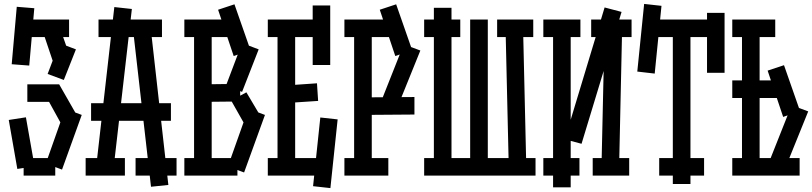

<svg xmlns="http://www.w3.org/2000/svg" viewBox="-20 -900 4162 984"><path d="M65.9 -865.2 155.8 -857.9 129.9 -564 40 -570.8ZM334 -799.8V-710H92.8V-799.8ZM157.2 -47.9 68.8 -34.2 24.9 -285.2 112.8 -298.8ZM101.1 -89.8H263.2V0H101.1ZM120.1 -467.8H283.2V-377.9H120.1ZM205.1 -425.8 283.2 -467.8 380.9 -296.9 300.8 -252ZM214.8 -62 314 -342.8 398.9 -311 297.9 -30.8ZM224.1 -521 284.2 -679.2 369.1 -647 307.1 -490.2ZM191.9 -761.2 275.9 -789.1 341.8 -601.1 255.9 -570.8Z M446.8 -371.1H856V-280.8H446.8ZM472.2 -39.1 565.9 -863.8 655.8 -854 561 -28.8ZM842.8 47.9 753.9 57.1 658.7 -775.9 749 -786.1ZM484.9 -799.8H810.1V-710H484.9ZM418.9 -89.8H620.1V0H418.9ZM674.8 -89.8H884.8V0H674.8Z M974.6 -35.2V-765.1H1064.9V-35.2ZM924.8 -89.8H1196.8V0H924.8ZM924.8 -799.8H1175.8V-710H924.8ZM1017.6 -467.8 1210.9 -470.2V-379.9L1017.6 -377.9ZM1137.7 -460 1220.7 -679.2 1305.7 -647 1220.7 -429.2ZM1097.7 -850.1 1181.6 -877.9 1263.7 -643.1 1177.7 -612.8ZM1164.6 -384.8 1242.7 -426.8 1319.8 -296.9 1239.7 -252ZM1147.9 -46.9 1252.9 -342.8 1337.9 -311 1231 -16.1Z M1402.3 -35.2V-765.1H1492.7V-35.2ZM1352.5 -89.8H1642.6V0H1352.5ZM1352.5 -799.8H1636.7V-710H1352.5ZM1582.5 -566.9V-872.1H1672.4V-566.9ZM1584.5 54.2 1621.6 -297.9 1710.4 -288.1 1673.3 64ZM1442.4 -461.9 1604.5 -473.1 1610.4 -382.8 1448.7 -372.1Z M1794.9 -35.2V-765.1H1885.3V-35.2ZM1745.1 -89.8H1970.2V0H1745.1ZM1745.1 -799.8H2003.9V-710H1745.1ZM1837.9 -400.9 2104 -402.8V-313L1837.9 -311ZM1931.2 -375 2049.3 -672.9 2134.3 -641.1 2014.2 -344.2ZM1926.3 -850.1 2010.3 -877.9 2092.3 -643.1 2005.9 -612.8Z M2203.6 -859.9H2293.9V-35.2H2203.6ZM2570.8 -759.8 2660.6 -762.2 2677.7 -24.9 2587.9 -22.9ZM2153.8 -710V-799.8H2338.9V-710ZM2153.8 0V-89.8H2724.6V0ZM2527.8 -710V-799.8H2712.9V-710ZM2389.6 -799.8H2480V-35.2H2389.6Z M2814.5 60.1V-765.1H2904.8V60.1ZM3062.5 -40 3078.6 -758.8 3168.5 -756.8 3152.8 -38.1ZM2764.6 -89.8H2949.7V0H2764.6ZM2764.6 -799.8H2954.6V-710H2764.6ZM3009.8 -799.8H3216.8V-710H3009.8ZM3017.6 -89.8H3204.6V0H3017.6ZM2960.4 -163.1 2874.5 -186 3078.6 -861.8 3165.5 -838.9Z M3428.2 43V-765.1H3518.6V43ZM3358.4 -89.8H3588.4V0H3358.4ZM3311.5 -799.8H3666.5V-710H3311.5ZM3603.5 -526.9V-834H3693.4V-526.9ZM3246.1 -533.2 3281.2 -879.9 3370.1 -870.1 3335.4 -522.9Z M3782.7 -35.2V-765.1H3873V-35.2ZM3732.9 -89.8H4078.1V0H3732.9ZM3732.9 -799.8H3953.1V-710H3732.9ZM3918.9 -63 4037.1 -360.8 4122.1 -329.1 4002 -32.2ZM3914.1 -538.1 3998 -565.9 4080.1 -331.1 3993.7 -300.8ZM3732.9 -487.8H3991.7V-397.9H3732.9Z"/></svg>

Font: Opir
Style: Regular
Weight: 400
Designer: Maksym Kobuzan
Version: Version 1.000;FEAKit 1.0